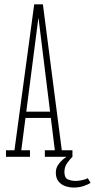

<svg xmlns="http://www.w3.org/2000/svg" viewBox="-20 -722 437 884"><path d="M7.5 0V-30H46.5L137.5 -702H177.5L264.5 -30H313.5V0H186.5V-30H232.5L157.5 -637.5H156.5L78 -30H118V0ZM86.5 -179V-208H223.5V-179ZM318.5 141.5Q300.5 141.5 281.5 135.2Q262.5 129 249.8 113.8Q237 98.5 237 72.5Q237 52 248.5 35.8Q260 19.5 275.2 7.8Q290.5 -4 301.5 -9.5L313.5 0Q303.5 9.5 290 27.8Q276.5 46 276.5 70Q276.5 97.5 293.2 104.2Q310 111 327 111Q338.5 111 355.5 108Q372.5 105 384 98.5L397 119.5Q386 127.5 365.2 134.5Q344.5 141.5 318.5 141.5Z"/></svg>

Font: Imbue Thin
Style: Regular
Weight: 100
Designer: Tyler Finck
Foundry: Etcetera Type Company
Version: Version 1.102